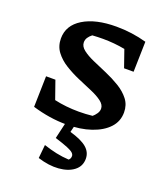

<svg xmlns="http://www.w3.org/2000/svg" viewBox="-141 -637 838 966"><g transform="rotate(20 278.5 -153.5)"><path d="M246 10Q157 10 64 -18L68 -183H118L152 -86Q183 -79 216 -75.5Q249 -72 283 -72Q320 -72 356 -76Q366 -84 375 -97Q384 -110 384 -124Q384 -145 361.5 -162Q339 -179 303.5 -194Q268 -209 228.5 -226Q189 -243 153.5 -265Q118 -287 95.5 -317Q73 -347 73 -388Q73 -458 139 -498.5Q205 -539 316 -539Q399 -539 478 -517L474 -355H423L391 -447Q333 -458 273 -458Q246 -458 216 -456Q203 -446 195.5 -434.5Q188 -423 188 -409Q188 -387 210.5 -369.5Q233 -352 268.5 -336.5Q304 -321 343.5 -304Q383 -287 418.5 -265.5Q454 -244 476.5 -215Q499 -186 499 -146Q499 -98 467 -63.5Q435 -29 378 -9.5Q321 10 246 10ZM245 -15H292L279 38Q342 56 370 80Q398 104 398 139Q398 179 367 203Q336 227 285 231Q234 235 174 216L181 144Q217 156 250 163Q283 170 318 172Q328 164 328 150Q328 141 319.5 133Q311 125 288 115.5Q265 106 220 92Z"/></g></svg>

Font: Piazzolla SC SemiBold
Style: Regular
Weight: 600
Designer: Juan Pablo del Peral
Foundry: Huerta Tipografica
Version: Version 1.330